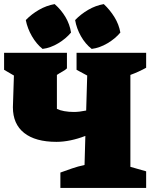

<svg xmlns="http://www.w3.org/2000/svg" viewBox="-31 -918 745 938"><path d="M264 0V-75Q292 -85 320.5 -95Q349 -105 382 -112L386 -254Q350 -240 314 -232.5Q278 -225 245 -225Q142 -225 87 -268.5Q32 -312 32 -394L37 -549L-11 -577V-660H296V-584Q288 -576 275 -569Q262 -562 247 -552V-386Q261 -379 283 -375Q305 -371 330 -371Q356 -371 390 -378L395 -549L343 -577V-660H683V-587Q647 -567 606 -552V-103L683 -81V0ZM236 -898Q268 -870 289 -834.5Q310 -799 316 -759Q291 -729 253.5 -706.5Q216 -684 177 -679Q147 -703 125 -741Q103 -779 95 -820Q123 -849 159.5 -870Q196 -891 236 -898ZM476 -898Q506 -870 528 -834.5Q550 -799 557 -759Q532 -729 494 -706.5Q456 -684 417 -679Q386 -703 364.5 -741Q343 -779 336 -820Q364 -849 400 -870Q436 -891 476 -898Z"/></svg>

Font: Piazzolla Black
Style: Regular
Weight: 900
Designer: Juan Pablo del Peral
Foundry: Huerta Tipografica
Version: Version 1.330